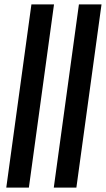

<svg xmlns="http://www.w3.org/2000/svg" viewBox="-20 -851 480 871"><path d="M8.5 0 122.5 -831H225L111 0ZM224 0 338 -831H440.5L326.5 0Z"/></svg>

Font: Merriweather 24pt SemiCondensed
Style: Italic
Weight: 400
Width: 4
Italic angle: -7.8°
Designer: Eben Sorkin
Foundry: Eben Sorkin
Version: Version 2.101